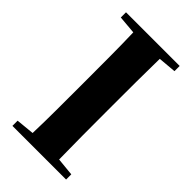

<svg xmlns="http://www.w3.org/2000/svg" viewBox="-229 -820 893 893"><g transform="rotate(45 218.0 -373.5)"><path d="M394 -712.9 305.2 -705.1Q303.7 -628.4 303.5 -550.8Q303.2 -473.1 303.2 -395V-352.1Q303.2 -274.9 303.5 -197.5Q303.7 -120.1 305.2 -43L394 -34.2V0H41V-34.2L130.9 -43Q133.3 -118.7 133.5 -195.8Q133.8 -272.9 133.8 -351.1V-395Q133.8 -473.1 133.5 -550.5Q133.3 -627.9 130.9 -705.1L41 -712.9V-747.1H394Z"/></g></svg>

Font: Source Han Serif JP Heavy
Style: Regular
Weight: 900
Designer: Ryoko NISHIZUKA  (kana & ideographs); Frank Grießhammer (Latin, Greek & Cyrillic); Wenlong ZHANG  (bopomofo); Sandoll Co
Foundry: Adobe Systems Incorporated
Version: Version 1.001;PS 1.001;hotconv 16.6.54;makeotf.lib2.5.65590